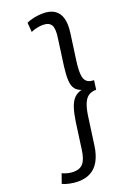

<svg xmlns="http://www.w3.org/2000/svg" viewBox="-217 -862 693 1026"><g transform="rotate(-20 129.0 -349.5)"><path d="M170 -804Q211 -804 236 -787Q261 -770 270 -737Q279 -704 272 -654L251 -502Q245 -456 247.5 -428Q250 -400 264 -387.5Q278 -375 305 -375L298 -323Q271 -323 253.5 -311Q236 -299 225 -271Q214 -243 208 -196L187 -44Q180 5 161.5 38.5Q143 72 113 88.5Q83 105 42 105Q18 105 -6 100Q-30 95 -47 87L-28 33Q-14 40 3 44Q20 48 36 48Q72 48 90.5 26Q109 4 116 -47L137 -200Q144 -247 154.5 -278Q165 -309 182 -326Q199 -343 225 -349Q202 -356 189.5 -372.5Q177 -389 175 -419.5Q173 -450 179 -498L200 -651Q208 -703 196 -724.5Q184 -746 148 -746Q132 -746 113.5 -742Q95 -738 80 -731L76 -785Q95 -794 120.5 -799Q146 -804 170 -804Z"/></g></svg>

Font: Pathway Extreme Condensed Light
Style: Italic
Weight: 300
Width: 3
Italic angle: -8°
Version: Version 1.001;gftools[0.9.26]